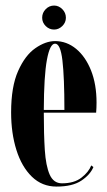

<svg xmlns="http://www.w3.org/2000/svg" viewBox="-20 -678 396 708"><path d="M188.5 10Q135 10 97.5 -26.5Q60 -63 40.5 -125Q21 -187 21 -263.5Q21 -358.5 46.8 -416.2Q72.5 -474 110.2 -500.2Q148 -526.5 183 -526.5Q226 -526.5 260.8 -497.8Q295.5 -469 315.8 -418Q336 -367 336 -299.5Q336 -280.5 334.5 -262.5H141.5Q141.5 -183.5 145.2 -125Q149 -66.5 163.2 -34.2Q177.5 -2 208.5 -2Q253.5 -2 280.2 -22.8Q307 -43.5 316.5 -68L324.5 -62Q312.5 -33.5 279.8 -11.8Q247 10 188.5 10ZM183 -517Q164 -517 153 -457.5Q142 -398 141.5 -272.5H217.5Q217.5 -393 210.2 -455Q203 -517 183 -517ZM179.5 -569Q161.5 -569 148.5 -582Q135.5 -595 135.5 -612.5Q135.5 -631 148.5 -644.2Q161.5 -657.5 179.5 -657.5Q196.5 -657.5 209.8 -644.2Q223 -631 223 -612.5Q223 -595 209.8 -582Q196.5 -569 179.5 -569Z"/></svg>

Font: Imbue 100pt
Style: Bold
Weight: 700
Designer: Tyler Finck
Foundry: Etcetera Type Company
Version: Version 1.102; ttfautohint (v1.8.3)